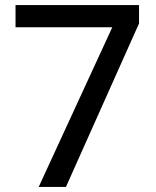

<svg xmlns="http://www.w3.org/2000/svg" viewBox="-20 -734 612 754"><path d="M132 0 421 -627H41V-714H526V-642L239 0Z"/></svg>

Font: Noto Sans Kayah Li Medium
Style: Regular
Weight: 500
Designer: Monotype Design Team, Sérgio Martins
Foundry: Monotype Imaging Inc.
Version: Version 2.002; ttfautohint (v1.8.4.7-5d5b)